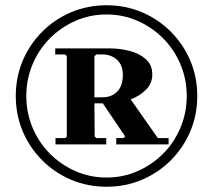

<svg xmlns="http://www.w3.org/2000/svg" viewBox="-20 -700 810 730"><path d="M385 10Q313 10 250.5 -16.5Q188 -43 140.5 -90.5Q93 -138 66.5 -200.5Q40 -263 40 -335Q40 -407 66.5 -469.5Q93 -532 140.5 -579.5Q188 -627 250.5 -653.5Q313 -680 385 -680Q457 -680 519.5 -653.5Q582 -627 629.5 -579.5Q677 -532 703.5 -469.5Q730 -407 730 -335Q730 -263 703.5 -200.5Q677 -138 629.5 -90.5Q582 -43 519.5 -16.5Q457 10 385 10ZM385 -25Q448 -25 503.5 -49.5Q559 -74 601 -116.5Q643 -159 666.5 -215.5Q690 -272 690 -335Q690 -398 666.5 -454.5Q643 -511 601 -553.5Q559 -596 503.5 -620.5Q448 -645 385 -645Q322 -645 266.5 -620.5Q211 -596 169 -553.5Q127 -511 103.5 -454.5Q80 -398 80 -335Q80 -272 103.5 -215.5Q127 -159 169 -116.5Q211 -74 266.5 -49.5Q322 -25 385 -25ZM191 -151V-175H228L234 -181V-486L228 -493H190V-516H397Q435 -516 472.5 -506.5Q510 -497 534.5 -475Q559 -453 559 -417Q559 -382.7 535 -358.8Q511 -335 477 -322L580 -175H621V-151H422V-175H449L456 -181L371 -307H339L340 -181L347 -175H384V-151ZM339 -330H370Q404 -330 425.5 -351.5Q447 -373 447 -415Q447 -453 424.5 -473Q402 -493 370 -493H346L339 -486Z"/></svg>

Font: Brygada 1918
Style: Regular
Weight: 400
Designer: Mateusz Machalski | Borys Kosmynka | Przemek Hoffer
Foundry: NIEPODLEGLA 2018
Version: Version 3.006